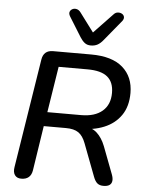

<svg xmlns="http://www.w3.org/2000/svg" viewBox="-62 -996 801 1053"><g transform="rotate(5 338.5 -470.0)"><path d="M95 7Q71 7 59.5 -9Q48 -25 53 -54L148 -653Q152 -679 167 -692Q182 -705 208 -705H418Q533 -705 592 -653.5Q651 -602 651 -513Q651 -439 617 -390Q583 -341 524 -317Q465 -293 389 -294V-308H410Q455 -308 484 -282Q513 -256 531 -210L588 -60Q596 -39 594 -24Q592 -9 580.5 -1Q569 7 547 7Q526 7 513.5 -3.5Q501 -14 492 -38L424 -217Q409 -257 384.5 -274Q360 -291 315 -291H193L155 -44Q151 -19 136 -6Q121 7 95 7ZM206 -369H392Q467 -369 508.5 -404.5Q550 -440 550 -505Q550 -564 515 -593Q480 -622 405 -622H246ZM411 -754Q391 -754 377.5 -764.5Q364 -775 352 -794L285 -902Q276 -917 279.5 -927.5Q283 -938 293.5 -943.5Q304 -949 317 -946Q330 -943 340 -929L417 -826L521 -935Q531 -946 544 -947Q557 -948 567 -942Q577 -936 579 -925.5Q581 -915 572 -903L480 -791Q465 -772 449 -763Q433 -754 411 -754Z"/></g></svg>

Font: Nunito ExtraLight SemiBold
Style: Italic
Weight: 600
Italic angle: -9°
Version: Version 3.602